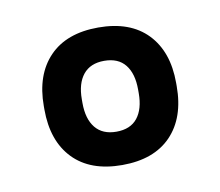

<svg xmlns="http://www.w3.org/2000/svg" viewBox="-44 -702 416 363"><g transform="rotate(-10 164.5 -520.0)"><path d="M164.5 -388Q103.5 -388 70.5 -422.2Q37.5 -456.5 37.5 -517V-523.5Q37.5 -583.5 70.5 -617.8Q103.5 -652 164.5 -652Q225.5 -652 258.5 -617.8Q291.5 -583.5 291.5 -523.5V-517Q291.5 -456.5 258.5 -422.2Q225.5 -388 164.5 -388ZM164.5 -452Q191.5 -452 205 -469Q218.5 -486 218.5 -516.5V-523.5Q218.5 -554 205 -571Q191.5 -588 164.5 -588Q138 -588 124.2 -571Q110.5 -554 110.5 -523.5V-516.5Q110.5 -486 124.2 -469Q138 -452 164.5 -452Z"/></g></svg>

Font: Anek Odia Medium
Style: Regular
Weight: 500
Designer: Yesha Goshar & Mahesh Sahu (Odia), Yesha Goshar (Latin)
Foundry: Ek Type
Version: Version 1.003